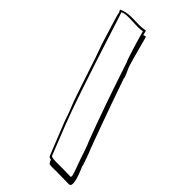

<svg xmlns="http://www.w3.org/2000/svg" viewBox="-233 -788 885 885"><g transform="rotate(45 210.0 -345.0)"><path d="M71 -718 118 -717Q138 -717 159 -721Q160 -717 162 -709.5Q164 -702 165 -698Q170 -700 179 -701Q217 -558 223.5 -543Q230 -528 234.5 -518.5Q239 -509 243 -495H242Q266 -424 313 -294Q360 -164 362 -161L361 -162Q374 -134 394 -73H393Q393 -72 394 -69Q398 -62 409 -32Q420 -2 420 14.5Q420 31 409 31Q365 30 341.5 30Q318 30 307 30Q290 31 280 28Q275 23 269 9Q256 9 252 -4L195 -147Q190 -158 183 -180Q176 -202 163 -233Q150 -264 114.5 -373Q79 -482 59 -535Q13 -683 13 -686H14Q12 -695 10 -697L6 -705Q33 -718 71 -718ZM122 -706 64 -708Q31 -708 19 -701Q23 -692 50 -606Q160 -262 204 -151L261 -7Q264 0 297 0H333Q366 0 389 1H390Q392 1 392 -7Q392 -15 364 -90Q347 -144 332 -178Q273 -332 200 -554Q195 -562 177.5 -618.5Q160 -675 151 -709Q137 -706 122 -706Z"/></g></svg>

Font: Londrina Shadow
Style: Regular
Weight: 400
Designer: Marcelo Magalhaes
Foundry: Marcelo Magalhaes
Version: Version 1.001 2011